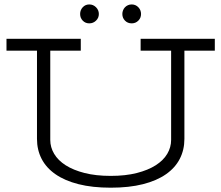

<svg xmlns="http://www.w3.org/2000/svg" viewBox="-20 -849 1017 882"><path d="M9.8 -670.9H351.1V-616.2H210.9V-206.1Q210.9 -172.4 228.8 -142.3Q246.6 -112.3 281.7 -89.8Q316.9 -67.4 368.7 -54.2Q420.4 -41 488.8 -41Q556.6 -41 608.4 -54.2Q660.2 -67.4 695.3 -89.8Q730.5 -112.3 748.3 -142.3Q766.1 -172.4 766.1 -206.1V-616.2H626V-670.9H966.8V-616.2H827.1V-210.9Q827.1 -160.6 805.9 -119.4Q784.7 -78.1 742.4 -48.6Q700.2 -19 636.7 -2.9Q573.2 13.2 488.8 13.2Q404.3 13.2 340.8 -2.9Q277.3 -19 234.9 -48.6Q192.4 -78.1 171.1 -119.4Q149.9 -160.6 149.9 -210.9V-616.2H9.8ZM348.1 -784.7Q348.1 -802.7 360.1 -815.7Q372.1 -828.6 390.1 -828.6Q408.2 -828.6 421.1 -815.7Q434.1 -802.7 434.1 -784.7Q434.1 -766.6 421.1 -754.2Q408.2 -741.7 390.1 -741.7Q372.1 -741.7 360.1 -754.2Q348.1 -766.6 348.1 -784.7ZM542 -784.7Q542 -793.5 545.2 -801.5Q548.3 -809.6 554.2 -815.7Q560.1 -821.8 567.9 -825.2Q575.7 -828.6 585 -828.6Q603 -828.6 615.5 -815.7Q627.9 -802.7 627.9 -784.7Q627.9 -766.6 615.5 -754.2Q603 -741.7 585 -741.7Q566.4 -741.7 554.2 -754.2Q542 -766.6 542 -784.7Z"/></svg>

Font: Stint Ultra Expanded
Style: Regular
Weight: 400
Width: 7
Designer: Astigmatic (AOETI)
Foundry: Astigmatic (AOETI)
Version: Version 1.000